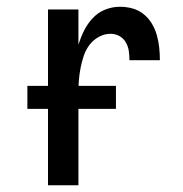

<svg xmlns="http://www.w3.org/2000/svg" viewBox="-20 -548 540 568"><path d="M122 0V-520H212V-416Q219 -438 229 -458Q239 -478 254.5 -494.5Q270 -511 291 -519.5Q312 -528 335 -528Q354 -528 372 -523Q390 -518 404.5 -506.5Q419 -495 429 -478.5Q439 -462 444 -444Q449 -426 451 -407.5Q453 -389 453 -370H363Q363 -384 361 -397.5Q359 -411 352 -423Q345 -435 333 -441.5Q321 -448 307 -448Q289 -448 272.5 -439Q256 -430 245 -415.5Q234 -401 228 -383.5Q222 -366 218.5 -348Q215 -330 213.5 -312Q212 -294 212 -276V0ZM61 -226V-294H323V-226Z"/></svg>

Font: Iosevka SS18 Medium
Style: Regular
Weight: 500
Monospace: yes
Designer: Belleve Invis
Foundry: Belleve Invis
Version: Version 25.1.1; ttfautohint (v1.8.4)